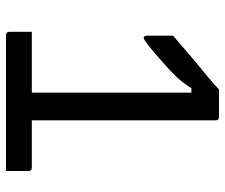

<svg xmlns="http://www.w3.org/2000/svg" viewBox="-75 -675 750 640"><g transform="rotate(90 300.0 -355.0)"><path d="M86 -86H289V-618H274Q255 -588 236 -568Q217 -548 186 -521Q116 -459 107 -459Q99 -459 99 -471V-557Q122 -577 144.5 -596Q167 -615 189 -634Q212 -653 237 -673.5Q262 -694 278 -710H370Q381 -710 381 -699V-86H539Q550 -86 550 -75V0H97Q92 0 89 -3Q86 -6 86 -11Z"/></g></svg>

Font: Recursive Sn Lnr St
Style: Regular
Weight: 400
Version: Version 1.079;hotconv 1.0.112;makeotfexe 2.5.65598; ttfautoh